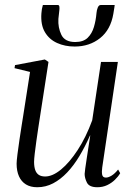

<svg xmlns="http://www.w3.org/2000/svg" viewBox="-20 -756 542 786"><path d="M132.5 10.5Q105 10.5 86.2 -1Q67.5 -12.5 57.8 -34Q48 -55.5 48 -86Q48 -96.5 51.5 -124.8Q55 -153 60 -186.2Q65 -219.5 69.2 -246Q73.5 -272.5 74.5 -279L103 -461.5L39.5 -477L41.5 -489.5L163.5 -512.5L178.5 -502.5L142.5 -270Q140.5 -256 136.5 -231Q132.5 -206 128.8 -178.2Q125 -150.5 122.2 -127.2Q119.5 -104 119.5 -93.5Q119.5 -73.5 124.2 -60Q129 -46.5 139 -40Q149 -33.5 165 -33.5Q195 -33.5 229.8 -62Q264.5 -90.5 298.2 -142.2Q332 -194 357.5 -263.5L393.5 -502.5H462.5L398.5 -70.5Q396 -53 398.2 -41Q400.5 -29 413.5 -29Q423.5 -29 436.8 -37Q450 -45 463.5 -62L472 -47Q464 -33 450.2 -19.8Q436.5 -6.5 418.5 2Q400.5 10.5 378.5 10.5Q345.5 10.5 336 -8.2Q326.5 -27 326.5 -44Q326.5 -48 329 -66.5Q331.5 -85 335.5 -110.5Q339.5 -136 343.2 -160.8Q347 -185.5 349.5 -201.5H348.5Q328.5 -156 305.2 -117.2Q282 -78.5 255 -50Q228 -21.5 197.5 -5.5Q167 10.5 132.5 10.5ZM216.5 -735.5Q222 -735.5 223 -729.2Q224 -723 223 -714.5Q222.5 -706.5 221 -696.5Q219.5 -686.5 219 -678.5Q217 -643 231.2 -613.5Q245.5 -584 288 -584Q321 -584 338.8 -601.2Q356.5 -618.5 364.5 -645.5Q372.5 -672.5 375 -702.5Q376 -714.5 380.2 -725Q384.5 -735.5 392.5 -735.5H449.5Q449 -732 448.2 -725.5Q447.5 -719 444 -699.5Q433 -634.5 389.8 -600Q346.5 -565.5 285.5 -565.5Q246 -565.5 213.8 -580Q181.5 -594.5 163.8 -624.5Q146 -654.5 149.5 -701.5Q150 -710 151.5 -718.8Q153 -727.5 155.5 -735.5Z"/></svg>

Font: Merriweather 144pt Light
Style: Italic
Weight: 300
Italic angle: -7.8°
Version: Version 2.101